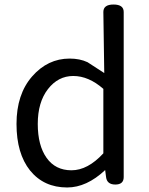

<svg xmlns="http://www.w3.org/2000/svg" viewBox="-20 -816 660 849"><path d="M277 13Q174 13 113 -62Q53 -137 53 -268Q53 -399 122 -478Q191 -557 288 -557Q333 -557 367 -541L441 -493L437 -763Q437 -796 482 -796Q527 -796 527 -763V-33Q527 0 490 0Q453 0 449 -33L445 -64Q363 13 277 13ZM296 -63Q368 -63 437 -138V-423Q372 -480 304 -480Q237 -480 192 -422Q147 -364 147 -268Q147 -173 186 -118Q225 -63 296 -63Z"/></svg>

Font: Swei Gothic CJK TC Regular
Style: Regular
Weight: 400
Version: Version 2.129